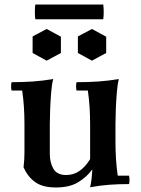

<svg xmlns="http://www.w3.org/2000/svg" viewBox="-20 -813 622 848"><path d="M378 -110 388 -65Q363 -31 325 -8Q287 15 227 15Q168 15 135 -9Q102 -33 84 -74Q86 -89 87 -106.5Q88 -124 88 -139V-265Q88 -346 78 -413H31Q27 -432 31 -450Q79 -450 124 -453Q169 -456 215 -464Q209 -441 206 -404.5Q203 -368 201.5 -330.5Q200 -293 200 -265V-133Q200 -95 216 -67.5Q232 -40 272 -40Q305 -40 331 -58Q357 -76 378 -110ZM550 -37Q554 -19 550 0Q503 0 462.5 3Q422 6 378 14Q382 -2 384.5 -24.5Q387 -47 388 -65L378 -110V-265Q378 -346 368 -413H318Q314 -432 318 -450Q367 -450 413 -453Q459 -456 505 -464Q499 -441 496 -404.5Q493 -368 491.5 -330.5Q490 -293 490 -265V-185Q490 -105 500 -37ZM186 -685 249 -651V-579L186 -545L124 -579V-652ZM386 -685 449 -651V-579L386 -545L324 -579V-652ZM436 -728H136Q134 -741 134 -760.5Q134 -780 136 -793H436Q438 -780 438 -760.5Q438 -741 436 -728Z"/></svg>

Font: Poltawski Nowy SemiBold
Style: Regular
Weight: 600
Version: Version 1.001;gftools[0.9.25]